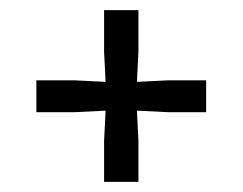

<svg xmlns="http://www.w3.org/2000/svg" viewBox="-20 -431 480 380"><path d="M186 -71V-152L189 -212L128 -209H52V-272H128L189 -269L186 -329V-411H254V-329L251 -269L312 -272H388V-209H312L251 -212L254 -152V-71Z"/></svg>

Font: Yrsa Medium
Style: Regular
Weight: 500
Designer: Anna Giedrys (Yrsa+Rasa design), David Brezina (Yrsa art-direction, Rasa art-direction, design)
Foundry: Rosetta Type Foundry
Version: Version 2.004